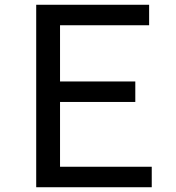

<svg xmlns="http://www.w3.org/2000/svg" viewBox="-20 -786 740 806"><path d="M132 -766V0H617V-86H232V-358H548V-444H232V-680H606V-766Z"/></svg>

Font: Kawkab Mono Light
Style: Bold
Weight: 400
Monospace: yes
Designer: Abdullah Arif
Foundry: Abdullah Arif
Version: Version 1.000;PS 000.500;hotconv 1.0.88;makeotf.lib2.5.64775